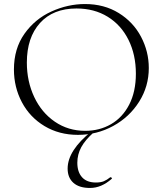

<svg xmlns="http://www.w3.org/2000/svg" viewBox="-20 -656 806 951"><path d="M49 -312Q49 -415 101 -488.5Q153 -562 234.5 -599Q316 -636 401 -636Q496 -636 568 -591.5Q640 -547 678.5 -474Q717 -401 717 -319Q717 -228 669 -152Q621 -76 540.5 -32Q460 12 366 12Q273 12 200.5 -31.5Q128 -75 88.5 -149.5Q49 -224 49 -312ZM653 -291Q653 -385 616.5 -458.5Q580 -532 513.5 -573Q447 -614 359 -614Q243 -614 178 -542Q113 -470 113 -346Q113 -253 149.5 -175.5Q186 -98 252 -53Q318 -8 402 -8Q473 -8 530 -41Q587 -74 620 -138Q653 -202 653 -291ZM363 150Q363 196 386.5 222Q410 248 455 248Q479 248 494.5 241.5Q510 235 526 222H528Q531 222 533.5 225Q536 228 533 230Q482 275 426 275Q372 275 343.5 249.5Q315 224 315 179Q315 89 434 -6L445 -1Q402 37 382.5 73Q363 109 363 150Z"/></svg>

Font: Cormorant Unicase Light
Style: Regular
Weight: 300
Designer: Christian Thalmann (Catharsis Fonts)
Foundry: Catharsis Fonts
Version: Version 4.000